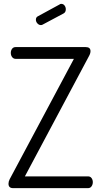

<svg xmlns="http://www.w3.org/2000/svg" viewBox="-20 -975 524 995"><path d="M24 -23C24 -7.7 32 0 48 0H436C444 0 450.2 -3.2 454.5 -9.5C458.8 -15.8 461 -23 461 -31C461 -39 458.8 -46 454.5 -52C450.2 -58 444 -61 436 -61H109L441 -684C446.3 -693.3 449 -702 449 -710C449 -724 440.7 -731 424 -731H61C53 -731 46.8 -728 42.5 -722C38.2 -716 36 -709 36 -701C36 -692.3 38.3 -685 43 -679C47.7 -673 53.7 -670 61 -670H363L30 -46C26 -38 24 -30.3 24 -23ZM166 -873C166 -865.7 168.7 -859.2 174 -853.5C179.3 -847.8 185.3 -845 192 -845C196 -845 199.3 -846 202 -848L309 -905C317 -909 321 -916.3 321 -927C321 -934.3 318.8 -940.8 314.5 -946.5C310.2 -952.2 304.3 -955 297 -955C293.7 -955 291 -954 289 -952L177 -891C169.7 -887.7 166 -881.7 166 -873Z"/></svg>

Font: Terminal Dosis
Style: Book
Weight: 400
Designer: EdgarTolentino, PabloImpallari, IginoMarini
Foundry: EdgarTolentino, PabloImpallari, IginoMarini
Version: Version 1.006